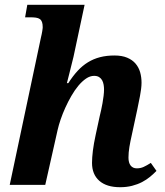

<svg xmlns="http://www.w3.org/2000/svg" viewBox="-20 -780 696 810"><path d="M368.2 -92.8Q368.2 -114.3 371.8 -144Q375.5 -173.8 383.8 -211.9L400.9 -291Q403.3 -300.8 406.5 -314.9Q409.7 -329.1 412.4 -344.5Q415 -359.9 417 -375.2Q418.9 -390.6 418.9 -402.8Q418.9 -412.1 417.2 -422.4Q415.5 -432.6 411.1 -440.9Q406.7 -449.2 398.4 -454.6Q390.1 -460 377 -460Q359.9 -460 343 -448.5Q326.2 -437 310.5 -418.2Q294.9 -399.4 281 -375.2Q267.1 -351.1 255.6 -325.7Q244.1 -300.3 235.8 -275.9Q227.5 -251.5 223.1 -231.9L170.9 0H21L152.8 -622.1Q154.3 -628.4 155.8 -635.3Q157.2 -642.1 158.2 -648.2Q159.2 -654.3 159.7 -658.7Q160.2 -663.1 160.2 -665Q160.2 -678.7 157.2 -687Q154.3 -695.3 147.9 -699.7Q141.6 -704.1 131.3 -705.6Q121.1 -707 106.9 -707H85.9L95.2 -759.8H336.9L290 -540Q286.1 -524.9 281.5 -505.9Q276.9 -486.8 272.5 -469.7Q267.1 -449.7 262.2 -429.2H268.1Q287.1 -459 307.4 -481Q327.6 -502.9 351.1 -517.3Q374.5 -531.7 402.1 -538.8Q429.7 -545.9 462.9 -545.9Q494.6 -545.9 516.6 -536.6Q538.6 -527.3 552 -511.5Q565.4 -495.6 571.3 -474.9Q577.1 -454.1 577.1 -431.2Q577.1 -418.5 575.2 -404.1Q573.2 -389.6 570.6 -375Q567.9 -360.4 564.7 -345.7Q561.5 -331.1 559.1 -317.9L536.1 -210.9Q529.8 -183.6 525.9 -159.9Q522 -136.2 522 -115.2Q522 -93.3 531.2 -81.5Q540.5 -69.8 557.1 -69.8Q572.8 -69.8 585.7 -75.7Q598.6 -81.5 616.2 -92.8L640.1 -59.1Q627.9 -46.4 612.8 -33.9Q597.7 -21.5 578.9 -11.7Q560.1 -2 537.1 3.9Q514.2 9.8 486.8 9.8Q429.7 9.8 398.9 -17.3Q368.2 -44.4 368.2 -92.8Z"/></svg>

Font: Droid Serif
Style: Bold Italic
Weight: 700
Italic angle: -12°
Designer: Monotype Design team
Foundry: Monotype Imaging Inc.
Version: Version 1.03